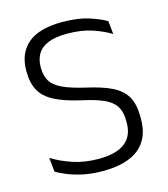

<svg xmlns="http://www.w3.org/2000/svg" viewBox="-101 -730 719 820"><g transform="rotate(-15 258.5 -320.0)"><path d="M253 10.5Q207 10.5 168.8 2.5Q130.5 -5.5 101.2 -17.2Q72 -29 52.5 -40.5L46 -103.5Q83.5 -79.5 135.2 -62Q187 -44.5 249.5 -44.5Q327 -44.5 365.8 -74.2Q404.5 -104 404.5 -162.5V-172Q404.5 -210.5 389.5 -235Q374.5 -259.5 339.5 -275.8Q304.5 -292 243.5 -305Q170.5 -321.5 127.5 -344Q84.5 -366.5 66 -400.5Q47.5 -434.5 47.5 -484.5V-488.5Q47.5 -565.5 97.2 -607.5Q147 -649.5 248.5 -649.5Q316.5 -649.5 364.2 -634.5Q412 -619.5 441 -602L447 -543.5Q412.5 -565 365.5 -580.5Q318.5 -596 256.5 -596Q204.5 -596 172.5 -583Q140.5 -570 125.8 -545.5Q111 -521 111 -487V-484.5Q111 -450 125 -426Q139 -402 174.2 -385Q209.5 -368 274 -353Q346 -337 388 -315.8Q430 -294.5 448.8 -260.5Q467.5 -226.5 467.5 -172.5V-161.5Q467.5 -77 413.5 -33.2Q359.5 10.5 253 10.5Z"/></g></svg>

Font: Anek Gurmukhi Medium Light
Style: Regular
Weight: 300
Version: Version 1.003